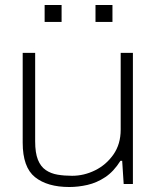

<svg xmlns="http://www.w3.org/2000/svg" viewBox="-20 -738 631 770"><path d="M258 12Q170 12 120.5 -27.5Q71 -67 71 -166V-526H121V-171Q121 -125 132 -97.5Q143 -70 163.5 -56Q184 -42 211 -37.5Q238 -33 269 -33Q317 -33 361.5 -55Q406 -77 435 -118.5Q464 -160 464 -218V-526H513V0H476L470 -93H463Q436 -50 402 -27.5Q368 -5 331 3.5Q294 12 258 12ZM159 -650V-718H227V-650ZM363 -650V-718H431V-650Z"/></svg>

Font: Archivo SemiExpanded Thin
Style: Regular
Weight: 250
Width: 6
Designer: Hector Gatti
Foundry: Omnibus-Type
Version: Version 2.001